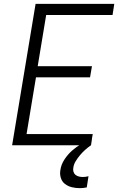

<svg xmlns="http://www.w3.org/2000/svg" viewBox="-20 -755 640 998"><path d="M43 0 165 -735H574L565 -677H220L176 -411H458L448 -353H167L118 -58H462L452 0ZM395 223Q373 223 353 218Q333 213 317.5 201Q302 189 296 169Q290 149 294 128Q298 100 315 74Q332 48 354.5 28Q377 8 403.5 -7.5Q430 -23 458 -32L453 0Q437 11 422.5 24Q408 37 395.5 52Q383 67 373 83.5Q363 100 361 118Q359 128 362 138Q365 148 372.5 154Q380 160 390 162.5Q400 165 410 165Q418 165 425.5 164Q433 163 440 161L431 219Q422 221 413 222Q404 223 395 223Z"/></svg>

Font: Iosevka SS04 Light Extended
Style: Italic
Weight: 300
Width: 7
Italic angle: -9°
Monospace: yes
Designer: Belleve Invis
Foundry: Belleve Invis
Version: Version 19.0.0; ttfautohint (v1.8.4)